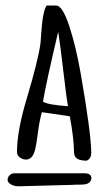

<svg xmlns="http://www.w3.org/2000/svg" viewBox="-20 -690 343 678"><path d="M231.9 -37.1 45.4 -32.2Q29.8 -32.2 18.3 -39.1Q6.8 -45.9 6.8 -54.9Q6.8 -64 13.9 -71Q21 -78.1 31.2 -78.1H278.3Q302.7 -78.1 302.7 -60.5Q302.7 -52.2 294.9 -45.2Q287.1 -38.1 266.4 -38.1Q245.6 -38.1 231.9 -37.1ZM220.2 -314.9Q214.8 -342.8 204.1 -435.1Q193.4 -527.3 185.5 -578.1Q142.1 -393.6 131.8 -331.1Q148.9 -319.8 220.2 -314.9ZM302.2 -151.9V-150.9Q302.2 -128.9 285.6 -122.6Q264.6 -122.6 252.9 -129.4Q241.2 -136.2 241.2 -155.8Q241.2 -198.2 226.6 -279.3L127.9 -293.9Q118.7 -260.7 113.8 -221.2Q108.9 -181.6 104.5 -163.6Q95.7 -126.5 71.8 -126.5Q60.1 -126.5 50 -134Q40 -141.6 40 -153.3Q40 -228.5 75.2 -344.7Q114.3 -475.1 123 -537.1Q124 -543.9 126 -577.1Q130.9 -650.4 144.5 -670.4H178.2Q200.7 -670.4 224.6 -598.1Q248 -526.4 264.6 -432.6Q301.8 -218.8 302.2 -151.9Z"/></svg>

Font: Amatic
Style: Bold
Weight: 700
Width: 3
Version: Version 2.000; ttfautohint (v0.92-dirty) -l 8 -r 50 -G 50 -x